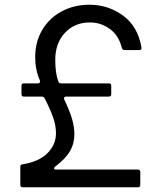

<svg xmlns="http://www.w3.org/2000/svg" viewBox="-20 -793 680 813"><path d="M76 0Q66 0 66 -10V-87Q66 -96 75 -97Q144 -108 180.5 -144Q217 -180 217 -229Q217 -262 204.5 -297Q192 -332 169 -377Q165 -384 157 -384H81Q71 -384 71 -394V-430Q71 -440 81 -440H141Q146 -440 148.5 -443.5Q151 -447 149 -452Q129 -497 129 -551Q129 -616 159 -666.5Q189 -717 241.5 -745Q294 -773 359 -773Q438 -773 501 -727Q564 -681 579 -592V-589Q579 -581 570 -581H507Q499 -581 496 -590Q483 -643 445 -670.5Q407 -698 361 -698Q296 -698 255 -654Q214 -610 214 -540Q214 -482 227 -448Q230 -440 238 -440H441Q451 -440 451 -430V-394Q451 -384 441 -384H259Q254 -384 252 -380.5Q250 -377 252 -372Q275 -324 285 -289.5Q295 -255 295 -225Q295 -185 276 -152.5Q257 -120 213 -87Q209 -84 209 -80Q209 -75 217 -75H564Q574 -75 574 -65V-10Q574 0 564 0Z"/></svg>

Font: Open Sauce Two
Style: Regular
Weight: 400
Designer: Alfredo Marco Pradil
Foundry: Creative Sauce Fz LLC
Version: Version 1.477